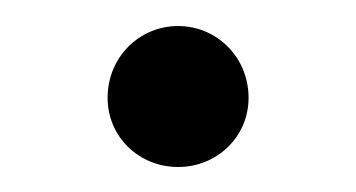

<svg xmlns="http://www.w3.org/2000/svg" viewBox="-20 -488 276 149"><path d="M63.5 -412.1C63.5 -381.8 87.9 -358.4 118.2 -358.4C148.4 -358.4 172.9 -381.8 172.9 -412.1C172.9 -443.4 148.4 -467.8 118.2 -467.8C87.9 -467.8 63.5 -443.4 63.5 -412.1Z"/></svg>

Font: Ed Sans Neue Light
Style: Regular
Weight: 300
Designer: Stephen Hutchings
Version: Version 1.004;PS 001.004;hotconv 1.0.88;makeotf.lib2.5.64775